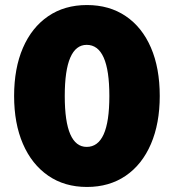

<svg xmlns="http://www.w3.org/2000/svg" viewBox="-20 -730 690 762"><path d="M325 12Q236 12 171 -33Q106 -78 71 -159Q36 -240 36 -349Q36 -459 71 -540Q106 -621 171 -665.5Q236 -710 325 -710Q414 -710 479 -666Q544 -622 579 -541Q614 -460 614 -349Q614 -240 579 -158.5Q544 -77 479 -32.5Q414 12 325 12ZM324 -147Q369 -147 391.5 -197Q414 -247 414 -349Q414 -451 391.5 -501.5Q369 -552 324 -552Q281 -552 259 -501.5Q237 -451 237 -349Q237 -247 259 -197Q281 -147 324 -147Z"/></svg>

Font: Azeret Mono ExtraBold
Style: Regular
Weight: 800
Designer: Martin Vácha
Foundry: Displaay
Version: Version 1.002